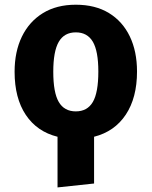

<svg xmlns="http://www.w3.org/2000/svg" viewBox="-20 -583 655 830"><path d="M307.7 -562.6Q391.8 -562.6 450.8 -526.7Q509.7 -490.8 541 -425.9Q572.3 -361 572.3 -273.8Q572.3 -160.5 523.8 -87.4Q475.4 -14.4 386.7 8.2V210.3L228.7 227.2V8.2Q140 -13.8 91.5 -86.4Q43.1 -159 43.1 -272.8Q43.1 -359.5 74.6 -424.6Q106.2 -489.7 165.4 -526.2Q224.6 -562.6 307.7 -562.6ZM307.7 -443.1Q257.9 -443.1 234.1 -402.3Q210.3 -361.5 210.3 -272.8Q210.3 -182.6 234.1 -142.1Q257.9 -101.5 307.7 -101.5Q357.4 -101.5 381.3 -142.1Q405.1 -182.6 405.1 -273.8Q405.1 -362.1 381.3 -402.6Q357.4 -443.1 307.7 -443.1Z"/></svg>

Font: Fira Code
Style: Bold
Weight: 700
Monospace: yes
Designer: Carrois Corporate, Edenspiekermann AG, Nikita Prokopov
Foundry: Carrois Corporate, Edenspiekermann AG, Nikita Prokopov
Version: Version 6.000; ttfautohint (v1.8.2) -l 8 -r 50 -G 200 -x 14 